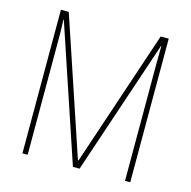

<svg xmlns="http://www.w3.org/2000/svg" viewBox="-105 -818 918 922"><g transform="rotate(15 354.0 -357.0)"><path d="M337 0H370L595 -670H597C596 -618 596 -595 596 -583V0H622V-714H582L355 -37H352L125 -714H86V0H112V-584C112 -599 112 -619 110 -671H112Z"/></g></svg>

Font: Noto Sans Hebrew Condensed Thin
Style: Regular
Weight: 100
Width: 3
Designer: Monotype Design Team
Foundry: Monotype Imaging Inc.
Version: Version 2.004